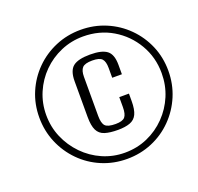

<svg xmlns="http://www.w3.org/2000/svg" viewBox="-103 -703 808 783"><g transform="rotate(-20 301.0 -311.0)"><path d="M322 -31Q264 -31 213 -52.5Q162 -74 123.5 -113Q85 -152 63.5 -203Q42 -254 42 -312Q42 -370 63.5 -420.5Q85 -471 123.5 -509.5Q162 -548 213 -569.5Q264 -591 322 -591Q380 -591 431 -569.5Q482 -548 520.5 -509.5Q559 -471 580.5 -420.5Q602 -370 602 -312Q602 -254 580.5 -203Q559 -152 520.5 -113Q482 -74 431 -52.5Q380 -31 322 -31ZM322 -58Q375 -58 420.5 -78Q466 -98 500.5 -133.5Q535 -169 554 -214.5Q573 -260 573 -312Q573 -381 539.5 -438Q506 -495 449.5 -528.5Q393 -562 322 -562Q271 -562 225.5 -542.5Q180 -523 145.5 -488.5Q111 -454 91.5 -408.5Q72 -363 72 -312Q72 -260 91.5 -214.5Q111 -169 145.5 -133.5Q180 -98 225.5 -78Q271 -58 322 -58ZM327 -155Q292 -155 270 -162Q248 -169 238 -189Q228 -209 228 -247V-402Q228 -448 250 -465.5Q272 -483 324 -483Q375 -483 397 -466Q419 -449 419 -404V-363H377V-406Q377 -433 366.5 -445Q356 -457 324 -457Q292 -457 281 -445Q270 -433 270 -406V-236Q270 -205 281 -193Q292 -181 326 -181Q356 -181 366.5 -193Q377 -205 377 -236V-279H419V-247Q419 -210 409.5 -190Q400 -170 379 -162.5Q358 -155 327 -155Z"/></g></svg>

Font: Alumni Sans Thin
Style: Regular
Weight: 400
Version: Version 1.018